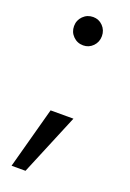

<svg xmlns="http://www.w3.org/2000/svg" viewBox="-136 -597 535 790"><g transform="rotate(20 132.0 -202.0)"><path d="M130 -423Q104 -423 86 -441Q68 -459 68 -485Q68 -511 86 -529Q104 -547 130 -547Q155 -547 172.5 -529Q190 -511 190 -485Q190 -459 172.5 -441Q155 -423 130 -423ZM196 -126 84 143H23L96 -126Z"/></g></svg>

Font: DVN-Poppins
Style: Regular
Weight: 400
Designer: Ninad Kale (Devanagari), Jonny Pinhorn (Latin)
Foundry: Indian Type Foundry
Version: 4.004